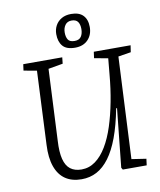

<svg xmlns="http://www.w3.org/2000/svg" viewBox="-101 -1021 932 1115"><g transform="rotate(-10 365.5 -464.0)"><path d="M594 -51 680 -38 675 0H534L527 -12L563 -357H558Q539 -259 513 -189Q487 -119 453.5 -74Q420 -29 379.5 -7.5Q339 14 290 14Q233 14 194.5 -12Q156 -38 137.5 -90Q119 -142 123 -218L143 -652L66 -666L71 -703H301L297 -666L211 -651L191 -230Q187 -164 197.5 -122.5Q208 -81 233.5 -61.5Q259 -42 299 -42Q344 -42 381 -69Q418 -96 447 -144.5Q476 -193 497 -258Q518 -323 532.5 -399Q547 -475 554 -556L563 -651L482 -666L487 -703H704L698 -663L623 -651ZM385 -745Q334 -745 312 -771Q290 -797 290 -841Q290 -869 302.5 -892Q315 -915 338.5 -928.5Q362 -942 395 -942Q442 -942 465.5 -917.5Q489 -893 489 -849Q489 -803 461 -774Q433 -745 385 -745ZM389 -784Q416 -784 427.5 -801.5Q439 -819 439 -846Q439 -873 428 -888.5Q417 -904 391 -904Q366 -904 353 -886Q340 -868 340 -842Q340 -816 350 -800Q360 -784 389 -784Z"/></g></svg>

Font: Literata 18pt Light
Style: Italic
Weight: 300
Italic angle: -2°
Designer: Latin by Veronika Burian and Jose Scaglione. Greek by Irene Vlachou. Cyrillic by Vera Evstafieva
Foundry: TypeTogether
Version: Version 3.103;gftools[0.9.29]